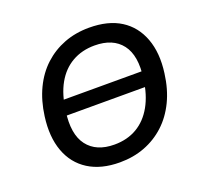

<svg xmlns="http://www.w3.org/2000/svg" viewBox="-124 -859 1072 1012"><g transform="rotate(-20 411.5 -352.5)"><path d="M160 -319 172 -403H716L703 -319ZM384 9Q279 9 208.5 -35.5Q138 -80 108 -162Q78 -244 93 -355Q104 -439 136 -506Q168 -573 218 -619Q268 -665 332 -689.5Q396 -714 472 -714Q579 -714 648.5 -670Q718 -626 748.5 -544Q779 -462 764 -352Q753 -266 720.5 -199Q688 -132 638 -86Q588 -40 524 -15.5Q460 9 384 9ZM389 -89Q461 -89 515.5 -121Q570 -153 604.5 -214.5Q639 -276 650 -362Q668 -488 619 -552Q570 -616 467 -616Q396 -616 341 -584.5Q286 -553 252 -492.5Q218 -432 207 -344Q189 -218 238 -153.5Q287 -89 389 -89Z"/></g></svg>

Font: Nunito Sans 7pt SemiBold
Style: Italic
Weight: 600
Italic angle: -9°
Designer: Vernon Adams
Foundry: Vernon Adams
Version: Version 3.101;gftools[0.9.27]